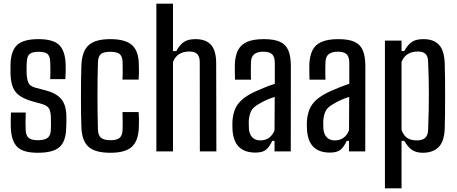

<svg xmlns="http://www.w3.org/2000/svg" viewBox="-20 -820 2474 1040"><path d="M184.5 7.5Q105.5 7.5 73.5 -24.2Q41.5 -56 38.5 -128.5Q38 -151 38.2 -170.8Q38.5 -190.5 39.5 -210.5H119.5Q118 -180 118.2 -158Q118.5 -136 119 -119.5Q119.5 -86.5 134.8 -73.5Q150 -60.5 184.5 -60.5Q222 -60.5 238.5 -73.8Q255 -87 255.5 -120Q256 -134.5 256 -143.8Q256 -153 256 -161.8Q256 -170.5 255.5 -183Q255 -215.5 246 -231.5Q237 -247.5 209.5 -256L152 -272Q111.5 -284 86.5 -301.5Q61.5 -319 50 -347Q38.5 -375 37 -419Q37 -435.5 37 -446.8Q37 -458 37 -470.5Q38.5 -543.5 72.2 -575.8Q106 -608 189 -608Q267 -608 300 -576.8Q333 -545.5 335.5 -472Q336 -461.5 335.8 -434.8Q335.5 -408 334 -391.5H252Q252.5 -406.5 252.8 -423.8Q253 -441 252.8 -456.5Q252.5 -472 252 -482.5Q251.5 -514.5 238 -527Q224.5 -539.5 189 -539.5Q154 -539.5 140 -527Q126 -514.5 125 -482Q124.5 -473.5 124 -459.8Q123.5 -446 124 -427.5Q125 -394 133 -373.8Q141 -353.5 171.5 -345L225.5 -331Q283.5 -316.5 311.5 -283.8Q339.5 -251 339.5 -186Q339.5 -169.5 339.5 -156.5Q339.5 -143.5 338.5 -126.5Q337 -55 302.8 -23.8Q268.5 7.5 184.5 7.5Z M643.5 -389Q644.5 -404 644.5 -420.8Q644.5 -437.5 644.5 -453.5Q644.5 -469.5 644 -482.5Q643.5 -514 628.5 -526.8Q613.5 -539.5 577.5 -539.5Q541 -539.5 526.2 -526.8Q511.5 -514 510.5 -482Q509 -435.5 508.5 -391Q508 -346.5 508 -302Q508 -257.5 508.5 -212.2Q509 -167 510.5 -119.5Q511.5 -87 527.2 -73.8Q543 -60.5 578.5 -60.5Q614 -60.5 628.8 -74Q643.5 -87.5 644 -120Q644.5 -140.5 644.5 -162Q644.5 -183.5 643.5 -213H731Q732.5 -196.5 732.8 -171.2Q733 -146 732 -128.5Q729 -56 693.5 -24.2Q658 7.5 578.5 7.5Q495.5 7.5 459.8 -24.5Q424 -56.5 421 -128.5Q419.5 -163 419 -206.8Q418.5 -250.5 418.5 -297.8Q418.5 -345 419 -389.5Q419.5 -434 421 -470Q425 -544.5 461.2 -576.2Q497.5 -608 577.5 -608Q658 -608 694.2 -576.5Q730.5 -545 732 -473Q733 -453.5 732.8 -430Q732.5 -406.5 731 -389Z M827 0V-800H917V-543.5H935Q952.5 -576 975 -592Q997.5 -608 1038.5 -608Q1095.5 -608 1123.2 -576.8Q1151 -545.5 1151 -476L1152 0H1062.5L1062 -483Q1062 -513.5 1048.5 -527.2Q1035 -541 1005 -541Q973.5 -541 950.8 -527Q928 -513 917 -484.5V0Z M1363.5 6.5Q1306.5 6.5 1275.5 -23Q1244.5 -52.5 1239.5 -114.5Q1239 -127 1238.8 -139.2Q1238.5 -151.5 1239 -163.5Q1241.5 -200 1253.2 -228.5Q1265 -257 1291.2 -280.2Q1317.5 -303.5 1363 -324.5Q1387.5 -335.5 1414.5 -346.5Q1441.5 -357.5 1468.5 -366V-479Q1468.5 -511.5 1454.5 -525.8Q1440.5 -540 1406 -540Q1376.5 -540 1358.8 -527.8Q1341 -515.5 1339.5 -484.5Q1339 -471 1338.8 -451.8Q1338.5 -432.5 1338.8 -414.8Q1339 -397 1339.5 -388.5H1253Q1252.5 -408 1252 -430.5Q1251.5 -453 1252 -473.5Q1254.5 -520 1270 -549.5Q1285.5 -579 1319.2 -593.5Q1353 -608 1409.5 -608Q1466 -608 1497.8 -593Q1529.5 -578 1542.5 -545.5Q1555.5 -513 1555.5 -461L1555 0H1467V-57H1454.5Q1441 -26.5 1422.2 -10Q1403.5 6.5 1363.5 6.5ZM1390 -59.5Q1417.5 -59.5 1437 -73.5Q1456.5 -87.5 1467 -114L1468 -295Q1448 -289 1427.2 -280.2Q1406.5 -271.5 1381.5 -256.5Q1349 -238.5 1339 -215.8Q1329 -193 1327.5 -163.5Q1327.5 -150 1327.8 -140.5Q1328 -131 1328.5 -120.5Q1331 -92 1347 -75.8Q1363 -59.5 1390 -59.5Z M1767 6.5Q1710 6.5 1679 -23Q1648 -52.5 1643 -114.5Q1642.5 -127 1642.2 -139.2Q1642 -151.5 1642.5 -163.5Q1645 -200 1656.8 -228.5Q1668.5 -257 1694.8 -280.2Q1721 -303.5 1766.5 -324.5Q1791 -335.5 1818 -346.5Q1845 -357.5 1872 -366V-479Q1872 -511.5 1858 -525.8Q1844 -540 1809.5 -540Q1780 -540 1762.2 -527.8Q1744.5 -515.5 1743 -484.5Q1742.5 -471 1742.2 -451.8Q1742 -432.5 1742.2 -414.8Q1742.5 -397 1743 -388.5H1656.5Q1656 -408 1655.5 -430.5Q1655 -453 1655.5 -473.5Q1658 -520 1673.5 -549.5Q1689 -579 1722.8 -593.5Q1756.5 -608 1813 -608Q1869.5 -608 1901.2 -593Q1933 -578 1946 -545.5Q1959 -513 1959 -461L1958.5 0H1870.5V-57H1858Q1844.5 -26.5 1825.8 -10Q1807 6.5 1767 6.5ZM1793.5 -59.5Q1821 -59.5 1840.5 -73.5Q1860 -87.5 1870.5 -114L1871.5 -295Q1851.5 -289 1830.8 -280.2Q1810 -271.5 1785 -256.5Q1752.5 -238.5 1742.5 -215.8Q1732.5 -193 1731 -163.5Q1731 -150 1731.2 -140.5Q1731.5 -131 1732 -120.5Q1734.5 -92 1750.5 -75.8Q1766.5 -59.5 1793.5 -59.5Z M2065 200V-600H2155V-543.5H2170Q2187.5 -576 2209.5 -592Q2231.5 -608 2274 -608Q2329.5 -608 2358 -577.2Q2386.5 -546.5 2389 -476Q2390 -446 2390.5 -399.2Q2391 -352.5 2391 -300.5Q2391 -248.5 2390.5 -201.5Q2390 -154.5 2389 -124Q2386.5 -54 2355.8 -23.2Q2325 7.5 2269.5 7.5Q2235.5 7.5 2212.5 -7.5Q2189.5 -22.5 2170 -57H2155V200ZM2238 -59.5Q2267.5 -59.5 2283 -73.2Q2298.5 -87 2299 -117.5Q2301.5 -176 2302.2 -223.8Q2303 -271.5 2303 -313.8Q2303 -356 2302 -397.5Q2301 -439 2299 -484.5Q2298.5 -514.5 2285.2 -527.8Q2272 -541 2242.5 -541Q2211.5 -541 2188.8 -527Q2166 -513 2155 -484.5V-116Q2167 -84.5 2186.8 -72Q2206.5 -59.5 2238 -59.5Z"/></svg>

Font: Big Shoulders Text Thin Medium
Style: Regular
Weight: 500
Version: Version 2.002